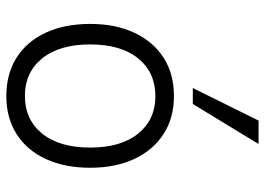

<svg xmlns="http://www.w3.org/2000/svg" viewBox="-132 -674 815 590"><g transform="rotate(90 275.0 -379.5)"><path d="M276 8Q207 8 157.5 -23.5Q108 -55 81 -113Q54 -171 54 -250Q54 -327 81 -385Q108 -443 157.5 -475Q207 -507 276 -507Q343 -507 392.5 -475Q442 -443 469 -385Q496 -327 496 -250Q496 -171 469 -113Q442 -55 392.5 -23.5Q343 8 276 8ZM275 -49Q348 -49 391 -102Q434 -155 434 -250Q434 -344 391 -397Q348 -450 276 -450Q203 -450 160 -397Q117 -344 117 -250Q117 -155 160 -102Q203 -49 275 -49ZM251 -565 351 -767H423L300 -565Z"/></g></svg>

Font: Nunitoga
Style: Light
Weight: 300
Designer: Vernon Adams
Foundry: Vernon Adams
Version: Version 1.0